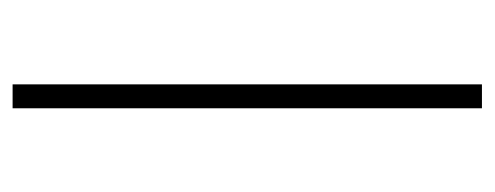

<svg xmlns="http://www.w3.org/2000/svg" viewBox="-254 -512 766 297"><g transform="rotate(-90 128.5 -363.0)"><path d="M110 0H147V-726H110Z"/></g></svg>

Font: Source Han Sans JP ExtraLight
Style: Regular
Weight: 250
Designer: Ryoko NISHIZUKA 西塚涼子 (kana, bopomofo & ideographs); Paul D. Hunt (Latin, Greek & Cyrillic); Sandoll Communications 산돌커뮤니
Foundry: Adobe
Version: Version 2.001;hotconv 1.0.107;makeotfexe 2.5.65593